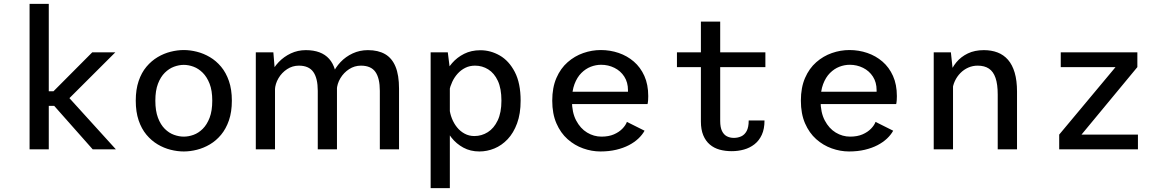

<svg xmlns="http://www.w3.org/2000/svg" viewBox="-20 -770 6022 990"><path d="M132.5 0V-750H231.5V-299.5H299.5V-224H231.5V0ZM458 0 221.5 -267 323 -280.5 577.5 0ZM323.5 -249.5 230.5 -274 455.5 -500H574.5Z M927.5 11Q894.5 11 859.8 2.2Q825 -6.5 793 -25.5Q761 -44.5 735.2 -75.2Q709.5 -106 694.8 -149.5Q680 -193 680 -251Q680 -308.5 694.8 -352Q709.5 -395.5 735.2 -426Q761 -456.5 793 -475.5Q825 -494.5 859.8 -503.2Q894.5 -512 927.5 -512Q960.5 -512 995.2 -503.2Q1030 -494.5 1062.2 -475.5Q1094.5 -456.5 1120 -426Q1145.5 -395.5 1160.5 -352Q1175.5 -308.5 1175.5 -251Q1175.5 -193 1160.5 -149.5Q1145.5 -106 1120 -75.2Q1094.5 -44.5 1062.2 -25.5Q1030 -6.5 995.2 2.2Q960.5 11 927.5 11ZM927.5 -65.5Q952.5 -65.5 978 -74.8Q1003.5 -84 1025.2 -105.5Q1047 -127 1060.8 -162.8Q1074.5 -198.5 1074.5 -251Q1074.5 -303 1060.8 -338.2Q1047 -373.5 1025.2 -395Q1003.5 -416.5 978 -426Q952.5 -435.5 927.5 -435.5Q903 -435.5 877.2 -426Q851.5 -416.5 829.8 -395Q808 -373.5 794.5 -338.2Q781 -303 781 -251Q781 -198.5 794.5 -162.8Q808 -127 829.8 -105.5Q851.5 -84 877.2 -74.8Q903 -65.5 927.5 -65.5Z M1938.5 0V-301.5Q1938.5 -366.5 1915.8 -399Q1893 -431.5 1841 -431.5Q1808 -431.5 1780.2 -413.5Q1752.5 -395.5 1735.2 -366.8Q1718 -338 1716.5 -306.5L1678.5 -314Q1678.5 -351 1693.8 -386.2Q1709 -421.5 1735.8 -449.8Q1762.5 -478 1798.8 -494.8Q1835 -511.5 1877 -511.5Q1930 -511.5 1965.8 -490.8Q2001.5 -470 2019.5 -426.2Q2037.5 -382.5 2037.5 -313V0ZM1299 0V-500H1389.5L1398 -397V0ZM1618.5 0V-301.5Q1618.5 -366.5 1595.5 -399Q1572.5 -431.5 1521 -431.5Q1488 -431.5 1460.5 -413.5Q1433 -395.5 1416 -366.8Q1399 -338 1397.5 -306.5L1359.5 -314Q1360 -351 1375 -386.2Q1390 -421.5 1417 -449.8Q1444 -478 1479.8 -494.8Q1515.5 -511.5 1557 -511.5Q1637 -511.5 1677.2 -466.5Q1717.5 -421.5 1717.5 -329V0Z M2200.5 200V-500H2289L2299.5 -416V200ZM2452 11Q2405.5 11 2369.2 -8.8Q2333 -28.5 2308 -60.2Q2283 -92 2270 -128.8Q2257 -165.5 2257 -198.5L2297.5 -212Q2300 -185 2310 -159.5Q2320 -134 2336.5 -113.5Q2353 -93 2375.8 -80.8Q2398.5 -68.5 2426 -68.5Q2463.5 -68.5 2495.2 -88.5Q2527 -108.5 2546.2 -149Q2565.5 -189.5 2565.5 -251Q2565.5 -313.5 2547 -353.2Q2528.5 -393 2497.5 -412.2Q2466.5 -431.5 2429.5 -431.5Q2401.5 -431.5 2379 -420.2Q2356.5 -409 2339.5 -390Q2322.5 -371 2311.8 -347.8Q2301 -324.5 2296 -300L2258.5 -313.5Q2258.5 -345.5 2271.8 -380Q2285 -414.5 2310.8 -444.2Q2336.5 -474 2373.2 -492.5Q2410 -511 2457 -511Q2509.5 -511 2557 -483.8Q2604.5 -456.5 2634.5 -398.8Q2664.5 -341 2664.5 -251Q2664.5 -183.5 2646.2 -134Q2628 -84.5 2597.5 -52.2Q2567 -20 2529.2 -4.5Q2491.5 11 2452 11Z M3076 11Q3031 11 2986.8 -4.8Q2942.5 -20.5 2906.5 -52.5Q2870.5 -84.5 2849 -134Q2827.5 -183.5 2827.5 -251Q2827.5 -318.5 2849 -368Q2870.5 -417.5 2906.8 -449.2Q2943 -481 2987.5 -496.5Q3032 -512 3078 -512Q3126 -512 3170 -497Q3214 -482 3248.2 -452.5Q3282.5 -423 3302.5 -378.5Q3322.5 -334 3322.5 -274.5Q3322.5 -265 3321.8 -253.5Q3321 -242 3319 -233.5H2906.5V-297H3218Q3218 -300 3218 -301.2Q3218 -302.5 3218 -305Q3218 -345.5 3199 -375Q3180 -404.5 3148.2 -420.2Q3116.5 -436 3079.5 -436Q3052.5 -436 3026 -425.8Q2999.5 -415.5 2977.5 -393.5Q2955.5 -371.5 2942.2 -336.2Q2929 -301 2929 -251.5Q2929 -190 2950.8 -148.8Q2972.5 -107.5 3007.2 -86.5Q3042 -65.5 3081.5 -65.5Q3118.5 -65.5 3145.5 -77.2Q3172.5 -89 3189.5 -106.8Q3206.5 -124.5 3212.5 -141.5L3303.5 -96Q3292 -75 3271.8 -55.8Q3251.5 -36.5 3222.8 -21.5Q3194 -6.5 3157.2 2.2Q3120.5 11 3076 11Z M3594 -143.5V-658.5H3693.5V-146.5Q3693.5 -113.5 3702.8 -94.5Q3712 -75.5 3728 -67.2Q3744 -59 3764 -59Q3784.5 -59 3802 -67Q3819.5 -75 3830 -94.5Q3840.5 -114 3840.5 -149H3922Q3922 -105 3908 -74.8Q3894 -44.5 3870.2 -26Q3846.5 -7.5 3816.2 1Q3786 9.5 3753 9.5Q3719 9.5 3690.2 1.5Q3661.5 -6.5 3640 -24.8Q3618.5 -43 3606.2 -72.5Q3594 -102 3594 -143.5ZM3470.5 -424V-500H3926.5V-424Z M4358 11Q4313 11 4268.8 -4.8Q4224.5 -20.5 4188.5 -52.5Q4152.5 -84.5 4131 -134Q4109.5 -183.5 4109.5 -251Q4109.5 -318.5 4131 -368Q4152.5 -417.5 4188.8 -449.2Q4225 -481 4269.5 -496.5Q4314 -512 4360 -512Q4408 -512 4452 -497Q4496 -482 4530.2 -452.5Q4564.5 -423 4584.5 -378.5Q4604.5 -334 4604.5 -274.5Q4604.5 -265 4603.8 -253.5Q4603 -242 4601 -233.5H4188.5V-297H4500Q4500 -300 4500 -301.2Q4500 -302.5 4500 -305Q4500 -345.5 4481 -375Q4462 -404.5 4430.2 -420.2Q4398.5 -436 4361.5 -436Q4334.5 -436 4308 -425.8Q4281.5 -415.5 4259.5 -393.5Q4237.5 -371.5 4224.2 -336.2Q4211 -301 4211 -251.5Q4211 -190 4232.8 -148.8Q4254.5 -107.5 4289.2 -86.5Q4324 -65.5 4363.5 -65.5Q4400.5 -65.5 4427.5 -77.2Q4454.5 -89 4471.5 -106.8Q4488.5 -124.5 4494.5 -141.5L4585.5 -96Q4574 -75 4553.8 -55.8Q4533.5 -36.5 4504.8 -21.5Q4476 -6.5 4439.2 2.2Q4402.5 11 4358 11Z M4794.5 0V-500H4883L4894 -397.5V0ZM5124.5 0V-282.5Q5124.5 -335.5 5113.2 -368.2Q5102 -401 5079.2 -416.2Q5056.5 -431.5 5021 -431.5Q4995.5 -431.5 4972.8 -421.5Q4950 -411.5 4932.2 -393.5Q4914.5 -375.5 4903.5 -352Q4892.5 -328.5 4891 -302L4863 -311Q4863 -348.5 4875.2 -384.2Q4887.5 -420 4911.2 -448.8Q4935 -477.5 4970.5 -494.5Q5006 -511.5 5053 -511.5Q5092 -511.5 5123.5 -499.5Q5155 -487.5 5177.5 -461.8Q5200 -436 5212 -395.2Q5224 -354.5 5224 -297.5V0Z M5441.5 0V-76L5732 -424H5449.5V-500H5844.5V-424L5556.5 -76H5847.5V0Z"/></svg>

Font: Trispace Thin
Style: Regular
Weight: 400
Version: Version 1.210